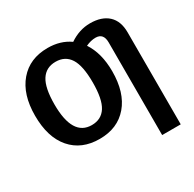

<svg xmlns="http://www.w3.org/2000/svg" viewBox="-193 -913 1338 1325"><g transform="rotate(-30 476.0 -250.5)"><path d="M685 -709Q777 -709 828 -662Q879 -615 879 -525V208H731V-530Q731 -604 668 -604Q631 -604 590 -585Q653 -490 653 -346Q653 -176 571 -80Q489 16 346 16Q202 16 120 -79Q38 -174 38 -346Q38 -515 120.5 -611.5Q203 -708 346 -708Q448 -708 521 -656Q599 -709 685 -709ZM346 -94Q422 -94 460 -153.5Q498 -213 498 -346Q498 -479 460 -538.5Q422 -598 346 -598Q270 -598 231.5 -538Q193 -478 193 -346Q193 -94 346 -94Z"/></g></svg>

Font: FiraGO SemiBold
Style: Regular
Weight: 600
Designer: bBox Type
Foundry: bBox Type GmbH
Version: Version 1.001;PS 001.001;hotconv 1.0.88;makeotf.lib2.5.64775